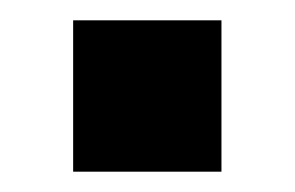

<svg xmlns="http://www.w3.org/2000/svg" viewBox="-20 -169 290 189"><path d="M52 0V-149H198V0Z"/></svg>

Font: BDO Grotesk
Style: Bold
Weight: 700
Designer: Deni Anggara
Foundry: Lokal Container
Version: Version 2.000